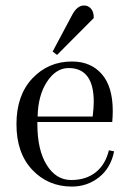

<svg xmlns="http://www.w3.org/2000/svg" viewBox="-20 -668 481 700"><path d="M286.1 -647.9Q300.8 -648.4 311.5 -636.7Q322.3 -625 321.8 -602.1L188 -467.8L171.9 -480L243.2 -613.8Q261.2 -647.9 286.1 -647.9ZM321.8 -296.9Q321.8 -419.9 230 -419.9Q184.1 -419.9 151.4 -370.1Q118.7 -320.3 117.2 -243.2H317.9Q321.8 -276.9 321.8 -296.9ZM242.2 -443.8Q311 -443.8 351.1 -397.9Q391.1 -352.1 391.1 -263.2Q391.1 -245.1 389.2 -223.1H116.2V-215.8Q116.2 -121.1 150.4 -66.4Q184.6 -11.7 239.3 -11.7Q293.9 -11.7 329.1 -40Q364.3 -67.9 377 -120.1L396 -116.2Q383.8 -55.2 340.8 -21.5Q297.9 12.2 242.2 12.2Q155.3 12.2 97.7 -48.8Q40 -109.9 40 -215.3Q40 -320.8 98.1 -382.3Q156.2 -443.8 242.2 -443.8Z"/></svg>

Font: Arapey-Regular
Style: Regular
Weight: 400
Designer: Eduardo Rodriguez Tunni
Foundry: Eduardo Rodriguez Tunni
Version: Version 1.002